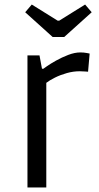

<svg xmlns="http://www.w3.org/2000/svg" viewBox="-20 -826 435 846"><path d="M101 0V-582H154L165 -523H171Q171 -523 186.5 -534Q202 -545 227 -559Q252 -573 280.5 -584Q309 -595 334 -595Q349 -595 362 -592.5Q375 -590 375 -590L368 -510Q368 -510 355 -511Q342 -512 331 -512Q303 -512 274.5 -504Q246 -496 222 -484Q198 -472 184 -461V0ZM212 -663 91 -772 120 -806 234 -735H241L355 -806L384 -772L263 -663Z"/></svg>

Font: Ruda
Style: Regular
Weight: 400
Designer: Mariela Monsalve and Angelina Sanchez
Foundry: Mariela Monsalve and Angelina Sanchez
Version: Version 2.000